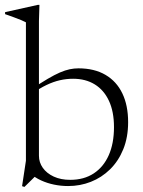

<svg xmlns="http://www.w3.org/2000/svg" viewBox="-30 -740 575 774"><path d="M91.5 -41 127 -44 68.5 13.5 59 10.5 74.5 -92V-650Q68 -653.5 55.8 -658.8Q43.5 -664 26.8 -670Q10 -676 -9.5 -683V-691L123 -720.5H129L127 -655.5V-112Q127 -85.5 142.5 -63.5Q158 -41.5 186.5 -28.2Q215 -15 253 -15Q308.5 -15 348 -41Q387.5 -67 408.5 -114.5Q429.5 -162 429.5 -227.5Q429.5 -290 409.2 -333.5Q389 -377 352 -399.8Q315 -422.5 265 -422.5Q237.5 -422.5 211.2 -416.5Q185 -410.5 157.2 -397.2Q129.5 -384 98 -361.5L96 -380Q134 -405.5 162 -422Q190 -438.5 211.5 -447.8Q233 -457 251 -460.8Q269 -464.5 286 -464.5Q350.5 -464.5 395.2 -438.2Q440 -412 463.2 -363.5Q486.5 -315 486.5 -247.5Q486.5 -186.5 467 -138.5Q447.5 -90.5 413.5 -57.2Q379.5 -24 336.2 -7Q293 10 244.5 10Q215.5 10 187.8 4.2Q160 -1.5 135.5 -12.8Q111 -24 91.5 -41Z"/></svg>

Font: Newsreader 36pt Light
Style: Regular
Weight: 300
Designer: Hugues Gentile
Foundry: Production Type
Version: Version 1.003